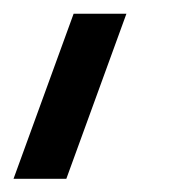

<svg xmlns="http://www.w3.org/2000/svg" viewBox="-20 -118 256 284"><path d="M0 146.5 88.9 -97.7H167L78.1 146.5Z"/></svg>

Font: Catrinity
Style: Regular
Weight: 400
Designer: Alexander Lange
Foundry: High-Logic / Made with FontCreator
Version: Version 2.090;May 20, 2024;FontCreator 15.0.0.2974 64-bit